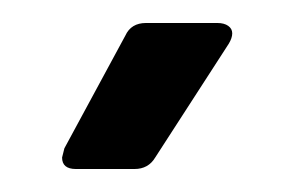

<svg xmlns="http://www.w3.org/2000/svg" viewBox="-20 -723 256 167"><path d="M34 -586 36 -594 89 -692Q94 -703 107 -703H169Q175 -703 178.5 -700.5Q182 -698 182 -694Q182 -690 179 -685L115 -586Q109 -576 97 -576H46Q34 -576 34 -586Z"/></svg>

Font: Barlow_Medium_SS
Style: Regular
Weight: 500
Designer: Jeremy Tribby
Foundry: Jeremy Tribby
Version: Version 1.101 August 23, 2024